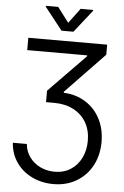

<svg xmlns="http://www.w3.org/2000/svg" viewBox="-70 -968 788 1225"><g transform="rotate(5 324.5 -355.5)"><path d="M320.3 129.9Q378.9 129.9 422.9 101.6Q466.8 73.2 490.7 24.4Q514.6 -24.4 514.6 -85Q514.6 -152.3 485.4 -202.6Q456.1 -252.9 402.8 -280.3Q349.6 -307.6 281.2 -307.6H227.5V-380.9L462.9 -622.1V-627.9H79.1V-707H584V-642.6L335 -383.8V-377Q413.1 -374 474.1 -335.9Q535.2 -297.9 568.8 -232.9Q602.5 -168 602.5 -85.9Q602.5 -1 566.9 65.9Q531.2 132.8 466.8 170.9Q402.3 209 319.3 209Q244.1 209 181.6 178.7Q119.1 148.4 81.5 93.8Q43.9 39.1 39.1 -31.2H128.9Q132.8 15.6 159.2 52.2Q185.5 88.9 228 109.4Q270.5 129.9 320.3 129.9ZM324.2 -824.2 395.5 -919.9H475.6V-914.1L362.3 -770.5H286.1L172.9 -914.1V-919.9H252Z"/></g></svg>

Font: Pretendard JP Variable
Style: Regular
Weight: 400
Designer: Base glyphs from Inter by Rasmus Andersson; Hangul glyphs from Noto Sans CJK(Source Han Sans) by Jang Soo-young and Kang
Foundry: Kil Hyung-jin
Version: Version 1.307;Glyphs 3.2 (3192)